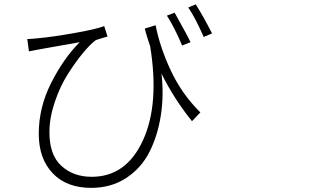

<svg xmlns="http://www.w3.org/2000/svg" viewBox="-20 -825 1540 897"><path d="M870.1 -627.9 831.1 -612.3Q793.9 -699.2 759.8 -752L795.9 -765.6Q860.4 -650.4 870.1 -627.9ZM352.5 -627.9Q314.5 -621.1 233.9 -606.9Q153.3 -592.8 115.2 -585L107.4 -642.6Q122.1 -642.6 159.2 -646.5Q223.6 -652.3 326.7 -670.4Q429.7 -688.5 466.8 -703.1L482.4 -654.3Q476.6 -652.3 455.6 -646.5Q434.6 -640.6 427.7 -637.7Q402.3 -619.1 368.2 -578.1Q334 -537.1 297.4 -479.5Q260.7 -421.9 235.8 -348.1Q210.9 -274.4 210.9 -207Q210.9 -100.6 267.1 -49.8Q323.2 1 408.2 1Q569.3 1 647.5 -168.5Q725.6 -337.9 681.6 -608.4Q665 -657.2 656.2 -691.4L707 -707Q727.5 -602.5 778.8 -493.7Q830.1 -384.8 916 -299.8L877 -258.8Q792 -364.3 734.4 -481.4Q746.1 -380.9 731.4 -286.1Q716.8 -191.4 678.2 -115.2Q639.6 -39.1 569.3 6.8Q499 52.7 406.2 52.7Q291 52.7 226.1 -15.6Q161.1 -84 161.1 -200.2Q161.1 -323.2 219.2 -438Q277.3 -552.7 352.5 -627.9ZM859.4 -790 894.5 -804.7Q930.7 -747.1 970.7 -668.9L931.6 -652.3Q892.6 -742.2 859.4 -790Z"/></svg>

Font: Bpmf Zihi Sans Light
Style: Light
Weight: 300
Foundry: But Ko
Version: Version 1.320